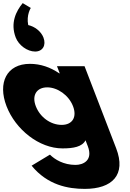

<svg xmlns="http://www.w3.org/2000/svg" viewBox="-69 -938 832 1233"><path d="M156.7 -607C204.7 -607 229.2 -647 210 -697C194.6 -737 153.6 -768 112.2 -777C99.1 -842 128.8 -887 128.8 -887L76.8 -918C33.9 -866 -3.8 -790 32 -697C51.2 -647 106.7 -607 156.7 -607ZM134 126C236.2 251 368.4 275 475.4 275C650.4 275 743.2 186 676.9 14L473.9 -513H296.9L314.6 -467H311.6C254.6 -506 191.1 -528 123.1 -528C-26.9 -528 -84.9 -406 -27.1 -256C30.7 -106 182.3 15 332.3 15C402.3 15 458.4 5 480.2 -37L494.9 1C529.9 92 465.1 121 416.1 121C339.1 121 282.6 86 251.7 55ZM160.9 -256C133.5 -327 167.3 -377 234.3 -377C300.3 -377 372.5 -327 399.9 -256C426.8 -186 396.1 -136 327.1 -136C255.1 -136 187.8 -186 160.9 -256Z"/></svg>

Font: Hussar
Style: BdOpOblFour
Weight: 700
Foundry: Cannot Into Space Fonts
Version: Version 2.00